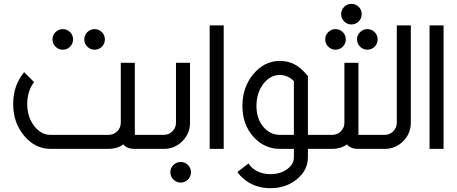

<svg xmlns="http://www.w3.org/2000/svg" viewBox="-20 -777 2384 1002"><path d="M756.8 0H683.6Q642.1 0 624 -23.4Q590.3 0 546.9 0H244.1Q163.1 0 106 -68.6Q48.8 -137.2 48.8 -234.4Q48.8 -331.5 106 -400.4L157.7 -348.6Q122.1 -301.3 122.1 -234.4Q122.1 -167.5 157.7 -120.4Q193.4 -73.2 244.1 -73.2H546.9Q573.2 -73.2 591.8 -91.8Q610.4 -110.4 610.4 -136.7V-449.2H683.6V-73.2H756.8ZM307.6 -517.6Q285.6 -517.6 269.8 -533.4Q253.9 -549.3 253.9 -571.3Q253.9 -593.8 269.8 -609.4Q285.6 -625 307.6 -625Q330.1 -625 345.7 -609.4Q361.3 -593.8 361.3 -571.3Q361.3 -549.3 345.7 -533.4Q330.1 -517.6 307.6 -517.6ZM473.6 -517.6Q451.7 -517.6 435.8 -533.4Q419.9 -549.3 419.9 -571.3Q419.9 -593.8 435.8 -609.4Q451.7 -625 473.6 -625Q496.1 -625 511.7 -609.4Q527.3 -593.8 527.3 -571.3Q527.3 -549.3 511.7 -533.4Q496.1 -517.6 473.6 -517.6Z M835 -73.2Q861.3 -73.2 879.9 -91.8Q898.4 -110.4 898.4 -136.7V-449.2H971.7V-136.7Q971.7 -80.1 931.6 -40Q891.6 0 835 0H756.8V-73.2ZM922.9 175.8Q900.9 175.8 885 159.9Q869.1 144 869.1 122.1Q869.1 99.6 885 84Q900.9 68.4 922.9 68.4Q945.3 68.4 960.9 84Q976.6 99.6 976.6 122.1Q976.6 144 960.9 159.9Q945.3 175.8 922.9 175.8Z M1147.5 0H1074.2V-644.5H1147.5Z M1513.7 -73.2V-353.5Q1481.9 -385.7 1440.4 -385.7Q1389.6 -385.7 1354 -338.6Q1318.4 -291.5 1318.4 -224.6Q1318.4 -157.7 1354 -115.5Q1389.6 -73.2 1440.4 -73.2ZM1391.6 205.1Q1310.5 205.1 1253.4 157.7Q1232.4 140.6 1219.2 120.6L1277.3 75.7Q1286.1 92.3 1305.2 106Q1340.8 131.8 1391.6 131.8Q1442.4 131.8 1478 106.2Q1513.7 80.6 1513.7 43.9V0H1440.4Q1359.4 0 1302.2 -63.7Q1245.1 -127.4 1245.1 -224.6Q1245.1 -321.8 1302.2 -390.4Q1359.4 -459 1440.4 -459Q1480 -459 1513.7 -442.9Q1551.3 -424.3 1586.9 -379.9V-73.2H1635.7V0H1586.9V43.9Q1586.9 110.8 1529.8 158Q1472.7 205.1 1391.6 205.1Z M1713.9 -73.2Q1740.2 -73.2 1758.8 -91.8Q1777.3 -110.4 1777.3 -136.7V-449.2H1850.6V-73.2H1987.3V0H1850.6Q1809.1 0 1791 -23.4Q1757.3 0 1713.9 0H1635.7V-73.2ZM1731 -517.6Q1709 -517.6 1693.1 -533.4Q1677.2 -549.3 1677.2 -571.3Q1677.2 -593.8 1693.1 -609.4Q1709 -625 1731 -625Q1753.4 -625 1769 -609.4Q1784.7 -593.8 1784.7 -571.3Q1784.7 -549.3 1769 -533.4Q1753.4 -517.6 1731 -517.6ZM1897 -517.6Q1875 -517.6 1859.1 -533.4Q1843.3 -549.3 1843.3 -571.3Q1843.3 -593.8 1859.1 -609.4Q1875 -625 1897 -625Q1919.4 -625 1935.1 -609.4Q1950.7 -593.8 1950.7 -571.3Q1950.7 -549.3 1935.1 -533.4Q1919.4 -517.6 1897 -517.6ZM1814 -649.4Q1792 -649.4 1776.1 -665.3Q1760.3 -681.2 1760.3 -703.1Q1760.3 -725.6 1776.1 -741.2Q1792 -756.8 1814 -756.8Q1836.4 -756.8 1852.1 -741.2Q1867.7 -725.6 1867.7 -703.1Q1867.7 -681.2 1852.1 -665.3Q1836.4 -649.4 1814 -649.4Z M1987.3 0V-73.2Q2013.7 -73.2 2032.2 -91.8Q2050.8 -110.4 2050.8 -136.7V-644.5H2124V-136.7Q2124 -80.1 2084 -40Q2043.9 0 1987.3 0Z M2294.9 0H2221.7V-644.5H2294.9Z"/></svg>

Font: Catrinity
Style: Regular
Weight: 400
Designer: Alexander Lange
Foundry: High-Logic / Made with FontCreator
Version: Version 2.090;May 20, 2024;FontCreator 15.0.0.2974 64-bit